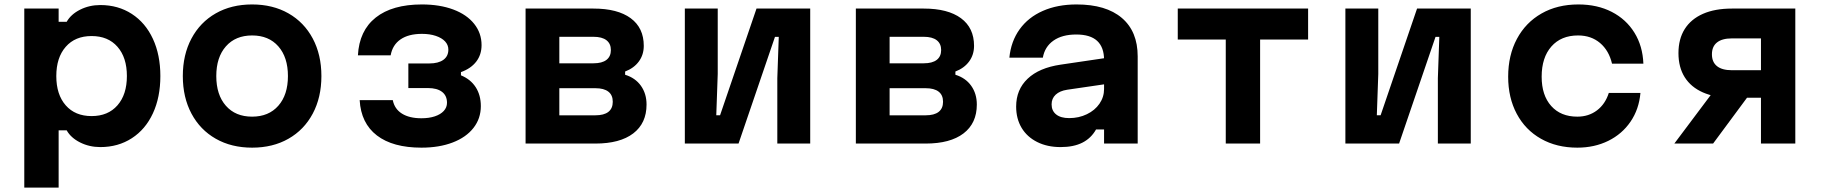

<svg xmlns="http://www.w3.org/2000/svg" viewBox="-20 -652 8290 872"><path d="M90.3 -613.1H246.3V-553.1H282.9Q302.1 -587.1 343.9 -608.1Q385.7 -629.1 435.7 -629.1Q516.5 -629.1 578.6 -588.8Q640.7 -548.5 674.5 -475.5Q708.3 -402.5 708.3 -306.5Q708.3 -210.4 674.5 -137.4Q640.7 -64.3 578.6 -24.2Q516.5 16 435.7 16Q385.9 16 343.9 -5Q301.9 -26 282.9 -60H246.3V200H90.3ZM556.3 -306.7Q556.3 -390.8 513.5 -439.6Q470.8 -488.3 396 -488.3Q321.2 -488.3 278.5 -439.4Q235.7 -390.5 235.7 -306.5Q235.7 -222.4 278.5 -173.6Q321.2 -124.8 396 -124.8Q470.8 -124.8 513.5 -173.7Q556.3 -222.6 556.3 -306.7Z M810.3 -306.6Q810.3 -403.4 849.6 -477.1Q888.9 -550.8 959.9 -591.3Q1030.9 -631.8 1124.9 -631.8Q1218.9 -631.8 1290 -591.3Q1361.1 -550.8 1400.4 -477.1Q1439.7 -403.4 1439.7 -306.6Q1439.7 -209.7 1400.4 -136Q1361.1 -62.3 1290.1 -21.9Q1219.1 18.6 1125.1 18.6Q1031.1 18.6 960 -21.9Q888.9 -62.3 849.6 -136Q810.3 -209.7 810.3 -306.6ZM1287.7 -306.6Q1287.7 -391.8 1244.2 -441.4Q1200.7 -491 1125.1 -491Q1049.5 -491 1005.9 -441.4Q962.3 -391.8 962.3 -306.6Q962.3 -221.3 1005.8 -171.8Q1049.3 -122.2 1124.9 -122.2Q1200.5 -122.2 1244.1 -171.8Q1287.7 -221.3 1287.7 -306.6Z M1613.5 -197.1H1763.9Q1771.9 -157.1 1805.5 -136Q1839.2 -114.9 1893.9 -114.9Q1928.7 -114.9 1954.8 -123.6Q1980.9 -132.3 1995.5 -148.2Q2010.1 -164.1 2010.1 -185.2Q2010.1 -217.6 1987.6 -234.8Q1965.2 -252.1 1923.1 -252.1H1834.6V-363.8H1929.4Q1970.8 -363.8 1993.6 -380.2Q2016.3 -396.6 2016.3 -426.7Q2016.3 -447.7 2001.5 -463.8Q1986.6 -479.8 1959.3 -489Q1932.1 -498.2 1896.3 -498.2Q1835.5 -498.2 1799.1 -473.1Q1762.6 -448 1754.2 -400.6H1605.5Q1611.5 -512.8 1686.5 -572.3Q1761.5 -631.8 1896.3 -631.8Q1977.2 -631.8 2038.7 -608.8Q2100.1 -585.8 2133.6 -543.6Q2167.1 -501.5 2167.1 -447.1Q2167.1 -403.5 2142.8 -372Q2118.4 -340.5 2073.5 -324.5V-309.9Q2117.4 -291.9 2140.6 -255.8Q2163.8 -219.6 2163.8 -169.9Q2163.8 -114 2130.5 -71.2Q2097.1 -28.3 2036 -4.9Q1974.9 18.6 1893.9 18.6Q1764.1 18.6 1691.8 -36.8Q1619.5 -92.3 1613.5 -197.1Z M2367 -613.1H2675.4Q2784.9 -613.1 2844.4 -569.3Q2903.8 -525.5 2903.8 -443.8Q2903.8 -403.2 2881.4 -372.8Q2859.1 -342.5 2819.1 -327.2V-312.5Q2865.4 -298.2 2890.9 -262.4Q2916.4 -226.5 2916.4 -177.2Q2916.4 -92.3 2856 -46.1Q2795.6 0 2684.1 0H2367ZM2763 -189.8Q2763 -220.3 2742.9 -235.8Q2722.9 -251.4 2684.1 -251.4H2520.3V-128.3H2684.1Q2722.9 -128.3 2742.9 -143.8Q2763 -159.4 2763 -189.8ZM2754.4 -424.7Q2754.4 -453.7 2734.3 -469.3Q2714.2 -484.9 2675.4 -484.9H2520.3V-364.5H2675.4Q2714.2 -364.5 2734.3 -380Q2754.4 -395.6 2754.4 -424.7Z M3090.3 -613.1H3239.7V-316.2L3233.1 -128.5H3250.3L3415.8 -613.1H3659.7V0H3510.3V-296.9L3516.9 -484.7H3499.7L3334.2 0H3090.3Z M3867 -613.1H4175.4Q4284.9 -613.1 4344.4 -569.3Q4403.8 -525.5 4403.8 -443.8Q4403.8 -403.2 4381.4 -372.8Q4359.1 -342.5 4319.1 -327.2V-312.5Q4365.4 -298.2 4390.9 -262.4Q4416.4 -226.5 4416.4 -177.2Q4416.4 -92.3 4356 -46.1Q4295.6 0 4184.1 0H3867ZM4263 -189.8Q4263 -220.3 4242.9 -235.8Q4222.9 -251.4 4184.1 -251.4H4020.3V-128.3H4184.1Q4222.9 -128.3 4242.9 -143.8Q4263 -159.4 4263 -189.8ZM4254.4 -424.7Q4254.4 -453.7 4234.3 -469.3Q4214.2 -484.9 4175.4 -484.9H4020.3V-364.5H4175.4Q4214.2 -364.5 4234.3 -380Q4254.4 -395.6 4254.4 -424.7Z M5005 -270.5 4826.5 -244.4Q4793.1 -239.3 4774.5 -222Q4756 -204.6 4756 -178.1Q4756 -148.7 4776.8 -132.2Q4797.5 -115.6 4835.9 -115.6Q4879.7 -115.6 4916.1 -133.2Q4952.6 -150.7 4973.5 -181Q4994.3 -211.3 4994.3 -247.8V-380Q4994.3 -437.1 4963.1 -466.2Q4931.8 -495.3 4868 -495.3Q4803.9 -495.3 4764.4 -467.5Q4725 -439.8 4716.2 -390H4564.2Q4571.5 -464.3 4610.8 -518.9Q4650.1 -573.5 4716.4 -602.6Q4782.7 -631.8 4869.4 -631.8Q5003.2 -631.8 5075.1 -570.5Q5147 -509.2 5147 -395.9V0H4994.3V-63.9H4957.8Q4935.3 -24 4895.6 -4Q4855.9 16 4796.9 16Q4736.5 16 4690.6 -7Q4644.6 -30 4619.8 -71.4Q4595 -112.9 4595 -167.9Q4595 -245.2 4647.3 -294.6Q4699.5 -344.1 4797.1 -358.4L5005 -389.1Z M5547 -472.3H5329V-613.1H5921V-472.3H5703V0H5547Z M6090.3 -613.1H6239.7V-316.2L6233.1 -128.5H6250.3L6415.8 -613.1H6659.7V0H6510.3V-296.9L6516.9 -484.7H6499.7L6334.2 0H6090.3Z M6829.6 -303.6Q6829.6 -401.2 6869.4 -475.5Q6909.2 -549.8 6981.2 -590.8Q7053.1 -631.8 7148.3 -631.8Q7234.3 -631.8 7299.9 -598.1Q7365.5 -564.4 7403.1 -503.5Q7440.7 -442.7 7443.7 -362.7H7301.3Q7287.3 -422.5 7246.9 -456.7Q7206.5 -491 7147 -491Q7070.1 -491 7025.9 -440.9Q6981.7 -390.7 6981.7 -303.6Q6981.7 -219.1 7025.1 -170.6Q7068.4 -122.2 7143.6 -122.2Q7195.2 -122.2 7232.9 -150.7Q7270.6 -179.3 7286.6 -229.8H7430.3Q7423.9 -156.1 7385.5 -99.7Q7347.1 -43.3 7284.3 -12.3Q7221.5 18.6 7143.8 18.6Q7049.9 18.6 6978.7 -21.7Q6907.5 -62 6868.6 -135Q6829.6 -208 6829.6 -303.6Z M7977.7 -208.2H7845.3Q7768.8 -208.2 7714.3 -232.2Q7659.9 -256.1 7631.4 -301.3Q7603 -346.4 7603 -410.7Q7603 -474.9 7631.4 -520Q7659.9 -565.2 7714.3 -589.2Q7768.8 -613.1 7845.3 -613.1H8133.7V0H7977.7ZM7760.3 -234.7H7934L7760.3 0H7584.3ZM7977.7 -333.1V-477.6H7845.3Q7801.2 -477.6 7778.1 -459.2Q7755 -440.8 7755 -405.4Q7755 -369.9 7778.1 -351.5Q7801.2 -333.1 7845.3 -333.1Z"/></svg>

Font: Martian Mono Custom sWd Rg
Style: Regular
Weight: 400
Width: 6
Monospace: yes
Designer: Alex Havermale
Foundry: Evil Martians
Version: Version 1.000